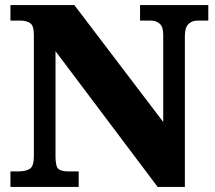

<svg xmlns="http://www.w3.org/2000/svg" viewBox="-20 -734 846 754"><path d="M21 0V-61H54Q81 -61 97 -71Q113 -81 113 -121V-597Q113 -634 98 -643.5Q83 -653 63 -653H21V-714H272L621 -255V-597Q621 -629 607 -641Q593 -653 573 -653H530V-714H798V-653H755Q733 -653 719.5 -639Q706 -625 706 -593V0H599L198 -533V-121Q198 -81 209 -71Q220 -61 246 -61H289V0Z"/></svg>

Font: Noto Serif Black
Style: Regular
Weight: 900
Designer: Monotype Design Team
Foundry: Monotype Imaging Inc.
Version: Version 2.014; ttfautohint (v1.8.4.7-5d5b)